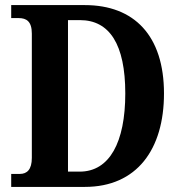

<svg xmlns="http://www.w3.org/2000/svg" viewBox="-20 -734 711 754"><path d="M24 0H313C518 0 624 -148 624 -367C624 -594 507 -714 313 -714H24V-663H53C84 -663 105 -650 105 -602V-114C105 -68 86 -51 58 -51H24ZM293 -60H247V-655H294C410 -655 472 -560 472 -367C472 -175 410 -60 293 -60Z"/></svg>

Font: Noto Serif Condensed
Style: Bold
Weight: 700
Width: 3
Designer: Monotype Design Team
Foundry: Monotype Imaging Inc.
Version: Version 2.015